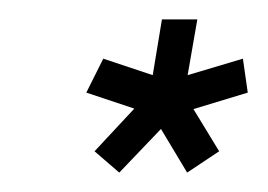

<svg xmlns="http://www.w3.org/2000/svg" viewBox="-20 -702 276 198"><path d="M103 -524 77.5 -546 118.5 -590 69 -606.5 86.5 -641.5 137.5 -624.5 147 -682H183.5L173.5 -624.5L230.5 -641.5L235.5 -606.5L179.5 -589.5L206 -546L173 -524L146 -569Z"/></svg>

Font: Anybody Condensed Medium
Style: Italic
Weight: 500
Width: 3
Italic angle: -10°
Designer: Tyler Finck
Foundry: Etcetera Type Company
Version: Version 1.010; ttfautohint (v1.8.3) -l 8 -r 50 -G 200 -x 14 